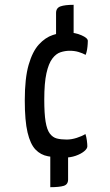

<svg xmlns="http://www.w3.org/2000/svg" viewBox="-20 -645 458 798"><path d="M248 10Q210 10 179.5 4.5Q149 -1 127.5 -23.5Q106 -46 94.5 -94.5Q83 -143 83 -228Q83 -320 99 -375.5Q115 -431 141.5 -460Q168 -489 199.5 -499.5Q231 -510 262 -510Q292 -510 318.5 -498.5Q345 -487 345 -475Q345 -473 344.5 -462.5Q344 -452 342 -439.5Q340 -427 336 -417Q323 -424 306.5 -429Q290 -434 269 -434Q251 -434 232 -428Q213 -422 197.5 -401.5Q182 -381 173 -340.5Q164 -300 164 -231Q164 -173 169.5 -139.5Q175 -106 187 -90Q199 -74 216 -69.5Q233 -65 257 -65Q277 -65 299 -72Q321 -79 335 -88Q339 -77 341 -61.5Q343 -46 343 -37Q343 -27 329.5 -16Q316 -5 294.5 2.5Q273 10 248 10ZM189 133V-13H263V101Q263 122 244.5 127.5Q226 133 189 133ZM213 -495V-591Q213 -612 231.5 -618.5Q250 -625 286 -625V-495Z"/></svg>

Font: Yanone Kaffeesatz ExtraLight
Style: Regular
Weight: 400
Version: Version 2.003